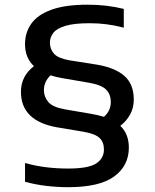

<svg xmlns="http://www.w3.org/2000/svg" viewBox="-20 -768 643 798"><path d="M263 10Q217.5 10 171.8 4.5Q126 -1 84 -12.5V-90.5Q131.5 -77.5 175 -72.5Q218.5 -67.5 263 -67.5Q348 -67.5 380 -88.8Q412 -110 412 -146.5Q412 -177 394.2 -194.2Q376.5 -211.5 329.5 -220L219 -238.5Q67 -264.5 67 -386.5Q67 -451.5 121 -493Q84 -528 84 -584.5Q84 -632.5 110 -669.5Q136 -706.5 193.5 -727.5Q251 -748.5 345 -748.5Q424 -748.5 494.5 -731V-653Q456 -663 422.2 -667.2Q388.5 -671.5 352.5 -671.5Q287.5 -671.5 251.5 -660.5Q215.5 -649.5 201.5 -631.2Q187.5 -613 187.5 -591Q187.5 -564 204.2 -545Q221 -526 267.5 -517.5L382 -499.5Q459 -486.5 497.5 -452Q536 -417.5 536 -354.5Q536 -320 521.2 -292.8Q506.5 -265.5 480 -245Q515.5 -211.5 515.5 -154.5Q515.5 -79 454.5 -34.5Q393.5 10 263 10ZM361 -294.5Q389 -289.5 412 -282.5Q440.5 -307.5 440.5 -343.5Q440.5 -376 421.2 -395.5Q402 -415 350.5 -424L240 -443Q212.5 -447.5 190 -455Q162.5 -428.5 162.5 -393.5Q162.5 -365.5 180.8 -344Q199 -322.5 250 -313.5Z"/></svg>

Font: Encode Sans Exp Md
Style: Regular
Weight: 500
Width: 7
Designer: Multiple Designers
Foundry: Impallari Type
Version: Version 3.002; ttfautohint (v1.8.3) -l 8 -r 50 -G 200 -x 14 